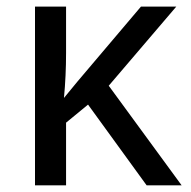

<svg xmlns="http://www.w3.org/2000/svg" viewBox="-20 -556 574 576"><path d="M402.8 -536.1H508.8L306.2 -298.8L524.9 0H419.9L244.1 -242.2L178.2 -188V0H85V-536.1H178.2V-397Q178.2 -329.1 171.9 -262.2L212.9 -312Z"/></svg>

Font: Noto Sans Southeast Asian
Style: Regular
Weight: 400
Designer: Monotype Design Team
Foundry: Monotype Imaging Inc.
Version: Version 1.06 uh; ttfautohint (v1.4.1)